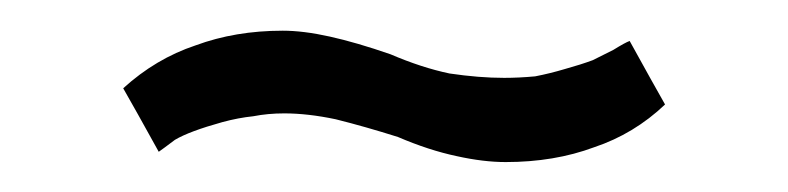

<svg xmlns="http://www.w3.org/2000/svg" viewBox="-20 -365 521 127"><path d="M313.5 -313.5Q296.9 -313.5 277.3 -316.4Q258.8 -320.3 238.3 -329.1Q215.8 -336.9 198.2 -340.8Q180.7 -344.7 167 -344.7Q135.7 -344.7 109.4 -335Q83 -326.2 61.5 -306.6Q69.3 -293 85 -264.6Q87.9 -266.6 95.7 -272.5Q100.6 -275.4 108.4 -278.3Q116.2 -281.2 127 -284.2Q137.7 -287.1 147.5 -288.1Q157.2 -290 168 -290Q183.6 -290 202.1 -286.1Q221.7 -281.2 243.2 -274.4Q263.7 -265.6 282.2 -261.7Q299.8 -257.8 314.5 -257.8Q346.7 -257.8 373 -267.6Q399.4 -276.4 419.9 -295.9Q412.1 -309.6 396.5 -337.9Q393.6 -336.9 385.7 -332Q379.9 -329.1 372.1 -325.2Q364.3 -322.3 353.5 -319.3Q343.8 -316.4 334 -314.5Q323.2 -313.5 313.5 -313.5Z"/></svg>

Font: TextaAlt
Style: Regular
Weight: 400
Designer: Daniel Hernandez & Miguel Hernandez
Version: Version 1.005;com.myfonts.easy.latinotype.texta.alt-regular.